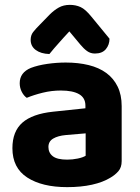

<svg xmlns="http://www.w3.org/2000/svg" viewBox="-20 -753 575 789"><path d="M256 -97Q278 -97 299.5 -101.5Q321 -106 332 -113V-205L250 -198Q218 -195 198.5 -183.5Q179 -172 179 -149Q179 -125 197 -111Q215 -97 256 -97ZM250 -496Q302 -496 344.5 -485.5Q387 -475 417 -453Q447 -431 463.5 -397Q480 -363 480 -317V-91Q480 -65 466.5 -49.5Q453 -34 434 -23Q403 -4 358 6Q313 16 256 16Q153 16 92 -23.5Q31 -63 31 -144Q31 -213 72 -249Q113 -285 198 -294L331 -308V-319Q331 -351 305 -366Q279 -381 230 -381Q192 -381 155.5 -372Q119 -363 90 -351Q78 -359 69.5 -375.5Q61 -392 61 -411Q61 -455 107 -474Q136 -485 174.5 -490.5Q213 -496 250 -496ZM265 -624Q252 -610 241.5 -598.5Q231 -587 221.5 -576Q212 -565 202.5 -554.5Q193 -544 183 -531Q148 -532 127 -547.5Q106 -563 106 -589Q106 -608 116 -621Q126 -634 146 -654L185 -694Q202 -711 221.5 -722Q241 -733 267 -733Q291 -733 311 -724Q331 -715 356 -684L430 -594Q430 -569 415 -551Q400 -533 370 -533Q352 -533 338 -543Q324 -553 310 -570Z"/></svg>

Font: Baloo Tammudu 2
Style: Bold
Weight: 700
Designer: Maithili Shingre, Omkar Shende and Ek Type
Foundry: Ek Type
Version: Version 1.640;hotconv 1.0.111;makeotfexe 2.5.65597; ttfautoh